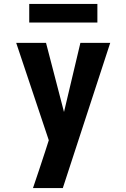

<svg xmlns="http://www.w3.org/2000/svg" viewBox="-20 -737 640 972"><path d="M147 215Q163 168 178.5 121.5Q194 75 209 29L227 -27L62 -520H213L304 -170L387 -520H538L298 215ZM128 -623V-717H473V-623Z"/></svg>

Font: Iosevka Heavy Extended
Style: Regular
Weight: 900
Width: 7
Monospace: yes
Designer: Belleve Invis
Foundry: Belleve Invis
Version: Version 32.5.0; ttfautohint (v1.8.4)